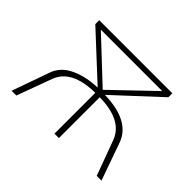

<svg xmlns="http://www.w3.org/2000/svg" viewBox="-110 -663 838 838"><g transform="rotate(45 308.5 -244.0)"><path d="M32.2 0 93.8 -173.8Q111.3 -223.6 164.6 -248.5Q217.8 -273.4 288.1 -275.4L85 -463.9V-488.3H536.1V-463.9L333 -275.4Q490.2 -271.5 525.4 -173.8L586.9 0H557.6L498 -162.1Q464.8 -250 324.2 -252V0H296.9V-252Q153.3 -250 121.1 -162.1L61.5 0ZM119.1 -463.9 310.5 -284.2 498 -463.9Z"/></g></svg>

Font: Gothic A1 Thin
Style: Regular
Weight: 250
Designer: HanYang I&C Co.,Ltd.
Foundry: HanYang I&C Co.,Ltd.
Version: Version 2.50